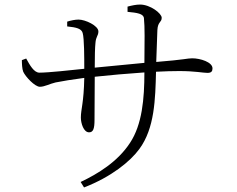

<svg xmlns="http://www.w3.org/2000/svg" viewBox="-20 -781 1040 843"><path d="M76 -517C76 -503 77 -478 82 -466C92 -444 133 -400 155 -400C176 -400 198 -413 224 -419C255 -425 296 -432 350 -439C348 -329 335 -301 335 -265C335 -240 347 -200 371 -200C389 -200 395 -215 395 -255L396 -444C461 -451 540 -458 614 -463C614 -347 604 -234 551 -154C497 -71 410 -18 334 18L349 42C468 -4 552 -72 592 -127C659 -218 662 -345 665 -466C703 -468 738 -469 767 -469C837 -469 871 -461 891 -461C908 -461 913 -468 913 -481C913 -508 860 -525 824 -525C802 -525 792 -519 666 -509L671 -649C673 -687 690 -682 690 -703C690 -722 640 -761 595 -761C578 -761 559 -757 540 -752V-729C582 -725 610 -721 612 -701C616 -663 615 -600 614 -505L396 -484C396 -532 397 -574 399 -591C401 -622 412 -623 412 -643C412 -668 355 -695 325 -695C310 -695 290 -691 275 -686V-665C316 -661 338 -655 343 -636C350 -612 350 -527 350 -479C292 -473 193 -462 153 -462C129 -462 111 -495 95 -524Z"/></svg>

Font: Noto Serif CJK HK Light
Style: Regular
Weight: 300
Designer: Ryoko NISHIZUKA 西塚涼子 (kana & ideographs); Frank Grießhammer (Latin, Greek & Cyrillic); Wenlong ZHANG 张文龙 (bopomofo); San
Foundry: Adobe
Version: Version 2.001;hotconv 1.1.0;makeotfexe 2.6.0